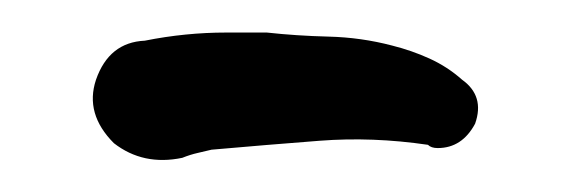

<svg xmlns="http://www.w3.org/2000/svg" viewBox="-20 -330 351 118"><path d="M144 -310Q162 -308 182 -307.5Q202 -307 221 -302Q233 -299 244 -294Q255 -289 264 -281Q278 -271 272 -254Q264 -239 249 -239Q245 -239 243 -241Q209 -246 176.5 -243.5Q144 -241 110 -238Q106 -237 101.5 -236Q97 -235 92 -233Q68 -228 50 -242Q32 -260 39 -281Q47 -304 69 -305Q94 -310 119 -310Z"/></svg>

Font: Delicious Handrawn
Style: Regular
Weight: 400
Designer: Agung Rohmat
Foundry: Agung Rohmat
Version: Version 1.002; ttfautohint (v1.8.4.7-5d5b);gftools[0.9.27]